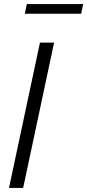

<svg xmlns="http://www.w3.org/2000/svg" viewBox="-20 -917 426 937"><path d="M175 -709H244L93 0H24ZM101 -850 111 -897H386L376 -850Z"/></svg>

Font: Raleway
Style: Italic
Weight: 400
Italic angle: -12°
Designer: Matt McInerney, Pablo Impallari, Rodrigo Fuenzalida
Foundry: Matt McInerney, Pablo Impallari, Rodrigo Fuenzalida
Version: Version 4.026